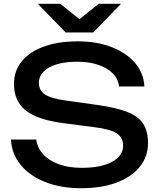

<svg xmlns="http://www.w3.org/2000/svg" viewBox="-20 -983 843 1017"><path d="M38 -244H172Q178 -199 209.5 -165Q241 -131 293 -112.5Q345 -94 413 -94Q514 -94 573 -125.5Q632 -157 632 -211Q632 -255 598 -277Q564 -299 475 -310L313 -331Q177 -349 115.5 -398.5Q54 -448 54 -539Q54 -608 95.5 -658.5Q137 -709 213 -736.5Q289 -764 391 -764Q492 -764 570 -734Q648 -704 694.5 -650.5Q741 -597 745 -525H611Q606 -565 577.5 -594Q549 -623 501 -639.5Q453 -656 388 -656Q296 -656 241 -626Q186 -596 186 -544Q186 -504 218.5 -482.5Q251 -461 332 -450L496 -427Q597 -413 655.5 -389.5Q714 -366 739 -326.5Q764 -287 764 -225Q764 -153 720 -99Q676 -45 596.5 -15.5Q517 14 411 14Q303 14 220.5 -18.5Q138 -51 90 -109Q42 -167 38 -244ZM474 -811H328L180 -963H299L429 -859H373L503 -963H621Z"/></svg>

Font: Bounded
Style: Regular
Weight: 400
Designer: Vlad Churkin
Version: Version 1.0